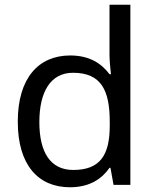

<svg xmlns="http://www.w3.org/2000/svg" viewBox="-20 -780 655 810"><path d="M275 10C359 10 410 -26 442 -72H446L459 0H530V-760H442V-546C442 -526 446 -484 448 -467H442C409 -511 359 -546 276 -546C143 -546 55 -451 55 -267C55 -83 142 10 275 10ZM289 -63C193 -63 146 -137 146 -265C146 -392 193 -473 288 -473C407 -473 443 -399 443 -266V-250C443 -125 402 -63 289 -63Z"/></svg>

Font: Noto Sans Gurmukhi UI
Style: Regular
Weight: 400
Designer: Jelle Bosma - Monotype Design Team
Foundry: Monotype Imaging Inc.
Version: Version 2.004